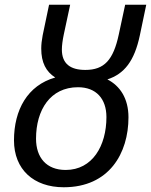

<svg xmlns="http://www.w3.org/2000/svg" viewBox="-20 -780 637 810"><path d="M39 -188C39 -65 122 10 249 10C441 10 522 -134 522 -285C522 -365 486 -418 433 -445C504 -468 547 -522 570 -631L597 -760H508L481 -634C458 -527 420 -485 340 -485C277 -485 241 -511 241 -571C241 -588 244 -610 249 -634L276 -760H187L160 -631C156 -610 154 -592 154 -575C154 -516 174 -478 213 -453C96 -420 39 -316 39 -188ZM132 -195C132 -316 192 -412 309 -412C386 -412 429 -363 429 -286C429 -165 370 -63 257 -63C176 -63 132 -115 132 -195Z"/></svg>

Font: BC Sans
Style: Italic
Weight: 400
Italic angle: -12°
Designer: Monotype Design Team
Designer: Province of B.C.
Foundry: Monotype Imaging Inc.
Version: Version 2.000;GOOG;noto-source:20170915:90ef993387c0